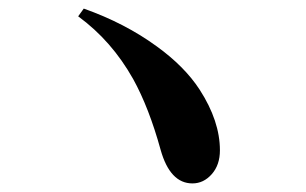

<svg xmlns="http://www.w3.org/2000/svg" viewBox="-20 -580 713 447"><path d="M428 -153Q376 -153 354 -231Q327 -329 290 -396Q240 -485 162 -542L175 -560Q271 -526 345 -472Q410 -425 445 -371Q492 -298 492 -230Q492 -196 473 -174.5Q454 -153 428 -153Z"/></svg>

Font: GenRyuMin TW B
Style: Regular
Weight: 700
Version: Version 1.501;PS 1;hotconv 16.6.51;makeotf.lib2.5.65220